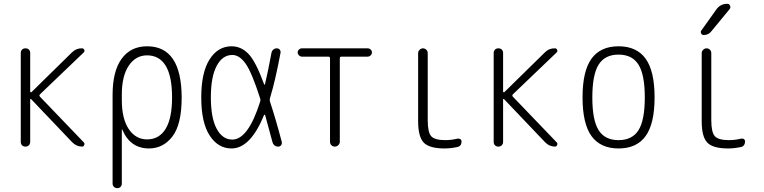

<svg xmlns="http://www.w3.org/2000/svg" viewBox="-20 -775 4040 1015"><path d="M89.8 -25.4V-495.1Q89.8 -505.9 96.7 -512.7Q103.5 -519.5 114.7 -519.5Q126 -519.5 132.8 -512.7Q139.6 -505.9 139.6 -495.1V-291Q139.6 -289.1 141.6 -287.6Q143.6 -286.1 146.5 -288.1L360.4 -498Q382.8 -520.5 414.1 -519.5Q421.9 -519.5 425.3 -511.7Q428.7 -503.9 422.9 -498L191.4 -276.4Q185.5 -270.5 191.4 -263.7L422.9 -22.5Q428.7 -16.6 425.3 -8.3Q421.9 0 414.1 0Q383.8 0 361.3 -23.4L144.5 -251Q143.6 -252.9 141.6 -252Q139.6 -251 139.6 -249V-25.4Q139.6 -14.6 132.8 -7.3Q126 0 114.7 0Q103.5 0 96.7 -6.8Q89.8 -13.7 89.8 -25.4Z M624 -275.4V-245.1Q624 -147.5 660.6 -92.8Q697.3 -38.1 757.8 -38.1Q821.3 -38.1 855.5 -93.8Q889.6 -149.4 889.6 -259.8Q889.6 -481.4 757.8 -482.4Q697.3 -482.4 660.6 -427.7Q624 -373 624 -275.4ZM575.2 195.3V-273.4Q575.2 -398.4 623 -464.4Q670.9 -530.3 757.8 -530.3Q939.5 -530.3 940.4 -259.8Q940.4 -117.2 891.6 -53.7Q842.8 9.8 767.6 9.8Q668.9 9.8 627 -88.9Q627 -90.8 626 -90.8Q624 -90.8 624 -89.8V195.3Q624 206.1 617.2 212.9Q610.4 219.7 600.1 219.7Q589.8 219.7 582.5 212.9Q575.2 206.1 575.2 195.3Z M1208 -484.4Q1156.2 -484.4 1125.5 -426.8Q1094.7 -369.1 1094.7 -260.3Q1094.7 -151.4 1125.5 -94.2Q1156.2 -37.1 1208 -37.1Q1292 -37.1 1355.5 -238.3Q1358.4 -246.1 1355.5 -253.9Q1311.5 -391.6 1278.8 -438Q1246.1 -484.4 1208 -484.4ZM1204.1 9.8Q1132.8 9.8 1088.4 -58.6Q1043.9 -127 1043.9 -259.8Q1043.9 -391.6 1087.9 -460.9Q1131.8 -530.3 1204.1 -530.3Q1254.9 -530.3 1293.5 -490.2Q1332 -450.2 1376 -330.1Q1378.9 -324.2 1380.9 -330.1Q1396.5 -395.5 1415 -495.1Q1417 -505.9 1424.8 -512.7Q1432.6 -519.5 1442.9 -519.5Q1453.1 -519.5 1459 -512.2Q1464.8 -504.9 1462.9 -495.1Q1435.5 -348.6 1407.2 -255.9Q1404.3 -247.1 1407.2 -238.3Q1439.5 -139.6 1469.7 -24.4Q1471.7 -15.6 1466.3 -7.8Q1460.9 0 1451.2 0Q1426.8 0 1419.9 -25.4Q1391.6 -131.8 1381.8 -166Q1380.9 -168 1378.9 -168.5Q1377 -168.9 1376 -167Q1303.7 9.8 1204.1 9.8Z M1576.2 -475.6Q1567.4 -475.6 1560.5 -482.4Q1553.7 -489.3 1553.7 -498Q1553.7 -506.8 1560.5 -513.2Q1567.4 -519.5 1576.2 -519.5H1923.8Q1932.6 -519.5 1939.5 -513.2Q1946.3 -506.8 1946.3 -498Q1946.3 -489.3 1939.5 -482.4Q1932.6 -475.6 1923.8 -475.6H1784.2Q1776.4 -475.6 1776.4 -466.8V-25.4Q1776.4 -15.6 1768.6 -7.8Q1760.7 0 1750 0Q1740.2 0 1732.4 -6.8Q1724.6 -13.7 1724.6 -25.4V-466.8Q1724.6 -475.6 1715.8 -475.6Z M2330.1 9.8Q2250 9.8 2220.2 -21Q2190.4 -51.8 2190.4 -134.8V-494.1Q2190.4 -503.9 2198.2 -511.7Q2206.1 -519.5 2215.8 -519.5Q2225.6 -519.5 2233.4 -512.2Q2241.2 -504.9 2241.2 -494.1V-139.6Q2241.2 -75.2 2259.8 -54.7Q2278.3 -34.2 2335 -34.2Q2364.3 -34.2 2398.4 -42Q2406.2 -43.9 2413.1 -39.6Q2419.9 -35.2 2419.9 -27.3Q2419.9 -2.9 2398.4 2Q2363.3 9.8 2330.1 9.8Z M2589.8 -25.4V-495.1Q2589.8 -505.9 2596.7 -512.7Q2603.5 -519.5 2614.7 -519.5Q2626 -519.5 2632.8 -512.7Q2639.6 -505.9 2639.6 -495.1V-291Q2639.6 -289.1 2641.6 -287.6Q2643.6 -286.1 2646.5 -288.1L2860.4 -498Q2882.8 -520.5 2914.1 -519.5Q2921.9 -519.5 2925.3 -511.7Q2928.7 -503.9 2922.9 -498L2691.4 -276.4Q2685.5 -270.5 2691.4 -263.7L2922.9 -22.5Q2928.7 -16.6 2925.3 -8.3Q2921.9 0 2914.1 0Q2883.8 0 2861.3 -23.4L2644.5 -251Q2643.6 -252.9 2641.6 -252Q2639.6 -251 2639.6 -249V-25.4Q2639.6 -14.6 2632.8 -7.3Q2626 0 2614.7 0Q2603.5 0 2596.7 -6.8Q2589.8 -13.7 2589.8 -25.4Z M3355.5 -433.1Q3322.3 -486.3 3250 -486.3Q3177.7 -486.3 3144.5 -433.1Q3111.3 -379.9 3111.3 -259.8Q3111.3 -139.6 3144.5 -86.9Q3177.7 -34.2 3250 -34.2Q3322.3 -34.2 3355.5 -86.9Q3388.7 -139.6 3388.7 -259.8Q3388.7 -379.9 3355.5 -433.1ZM3393.1 -55.7Q3345.7 9.8 3250 9.8Q3154.3 9.8 3106.9 -55.7Q3059.6 -121.1 3059.6 -260.3Q3059.6 -399.4 3106.9 -464.8Q3154.3 -530.3 3250 -530.3Q3345.7 -530.3 3393.1 -464.8Q3440.4 -399.4 3440.4 -260.3Q3440.4 -121.1 3393.1 -55.7Z M3897.5 -42Q3906.2 -43.9 3912.6 -39.6Q3918.9 -35.2 3918.9 -27.3Q3918.9 -21.5 3916.5 -14.6Q3914.1 -7.8 3909.2 -3.4Q3904.3 1 3897.5 2Q3862.3 9.8 3829.1 9.8Q3749 9.8 3719.2 -21Q3689.5 -51.8 3689.5 -134.8V-494.1Q3689.5 -503.9 3697.3 -511.7Q3705.1 -519.5 3715.3 -519.5Q3725.6 -519.5 3732.9 -512.2Q3740.2 -504.9 3740.2 -494.1V-139.6Q3740.2 -75.2 3759.3 -54.7Q3778.3 -34.2 3834 -34.2Q3864.3 -34.2 3897.5 -42ZM3699.2 -589.8Q3691.4 -589.8 3687 -597.7Q3682.6 -605.5 3686.5 -612.3L3766.6 -724.6Q3788.1 -754.9 3824.2 -754.9Q3835 -754.9 3839.4 -745.1Q3843.8 -735.4 3836.9 -726.6L3741.2 -610.4Q3726.6 -589.8 3699.2 -589.8Z"/></svg>

Font: Rounded Mgen+ 2m light
Style: Regular
Weight: 200
Designer: [Source Han Sans]
Ryoko NISHIZUKA  (kana & ideographs); Paul D. Hunt (Latin, Greek & Cyrillic); Wenlong ZHANG  (bopomofo
Version: Version 1.059.20150602